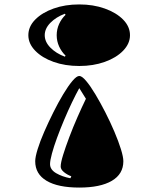

<svg xmlns="http://www.w3.org/2000/svg" viewBox="-20 -821 719 867"><path d="M338 -523Q274 -523 222 -541.5Q170 -560 139 -592Q108 -624 108 -662Q108 -701 139 -732.5Q170 -764 222 -782.5Q274 -801 338 -801Q401 -801 453 -782.5Q505 -764 536 -732.5Q567 -701 567 -662Q567 -624 536 -592Q505 -560 453 -541.5Q401 -523 338 -523ZM273 -565 276 -570Q258 -587 247 -611Q236 -635 236 -662Q236 -689 247 -713Q258 -737 276 -754L273 -759Q233 -744 207.5 -718Q182 -692 182 -662Q182 -632 207.5 -606Q233 -580 273 -565ZM338 26Q242 26 190.5 -4.5Q139 -35 139 -93Q139 -112 150 -147.5Q161 -183 180 -226.5Q199 -270 221 -314Q243 -358 265.5 -395.5Q288 -433 307 -455.5Q326 -478 338 -478Q350 -478 369 -455.5Q388 -433 410.5 -395.5Q433 -358 455.5 -314Q478 -270 496.5 -226.5Q515 -183 526 -147.5Q537 -112 537 -93Q537 -35 485 -4.5Q433 26 338 26ZM298 -16 302 -25Q283 -32 268.5 -44Q254 -56 254 -69Q254 -86 265 -121.5Q276 -157 293 -202Q310 -247 330 -292.5Q350 -338 368 -375L338 -423Q323 -396 305 -358.5Q287 -321 269.5 -279.5Q252 -238 237.5 -198.5Q223 -159 214.5 -127.5Q206 -96 206 -80Q206 -55 233.5 -39Q261 -23 298 -16Z"/></svg>

Font: Diplomata SC
Style: Regular
Weight: 400
Designer: Eduardo Rodriguez Tunni
Foundry: Eduardo Rodriguez Tunni
Version: Version 1.002; ttfautohint (v1.8.4.7-5d5b);gftools[0.9.23]